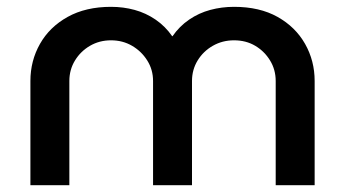

<svg xmlns="http://www.w3.org/2000/svg" viewBox="-20 -542 1010 562"><path d="M69 0V-305Q69 -364 97 -413.5Q125 -463 178 -492.5Q231 -522 305 -522Q341 -522 374 -513Q407 -504 435.5 -484.5Q464 -465 484 -436H485Q505 -465 533.5 -484.5Q562 -504 595.5 -513Q629 -522 665 -522Q740 -522 792.5 -492.5Q845 -463 873 -413.5Q901 -364 901 -305V0H787V-305Q787 -338 770.5 -365Q754 -392 727 -408Q700 -424 665 -424Q631 -424 603 -408Q575 -392 558.5 -365Q542 -338 542 -305V0H428V-305Q428 -338 411 -365Q394 -392 366.5 -408Q339 -424 305 -424Q271 -424 243.5 -408Q216 -392 199.5 -365Q183 -338 183 -305V0Z"/></svg>

Font: MuseoModerno SemiBold Medium
Style: Regular
Weight: 500
Version: Version 1.001